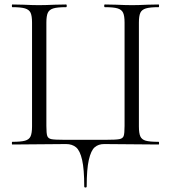

<svg xmlns="http://www.w3.org/2000/svg" viewBox="-20 -645 764 857"><path d="M275 -2 35 0Q33 0 33 -6Q33 -12 35 -12Q73 -12 91.5 -17Q110 -22 116.5 -36.5Q123 -51 123 -81V-544Q123 -574 116.5 -588Q110 -602 91.5 -607.5Q73 -613 35 -613Q33 -613 33 -619Q33 -625 35 -625L85 -624Q127 -622 153 -622Q181 -622 225 -624L275 -625Q278 -625 278 -619Q278 -613 275 -613Q236 -613 218 -607.5Q200 -602 193.5 -588Q187 -574 187 -544V-83Q187 -49 191 -38Q195 -27 209 -24Q223 -21 266 -21H453Q498 -21 513 -24Q528 -27 532 -38Q536 -49 536 -83V-544Q536 -574 529.5 -588Q523 -602 505 -607.5Q487 -613 448 -613Q445 -613 445 -619Q445 -625 448 -625L498 -624Q542 -622 570 -622Q596 -622 638 -624L688 -625Q690 -625 690 -619Q690 -613 688 -613Q650 -613 631.5 -607.5Q613 -602 606.5 -588Q600 -574 600 -544V-81Q600 -50 606.5 -36Q613 -22 630.5 -17Q648 -12 688 -12Q690 -12 690 -6Q690 0 688 0L445 -2Q419 -2 402.5 12.5Q386 27 376.5 68.5Q367 110 367 187Q367 192 361.5 192Q356 192 356 187Q356 110 346.5 68.5Q337 27 319.5 12.5Q302 -2 275 -2Z"/></svg>

Font: Cormorant Garamond
Style: Regular
Weight: 400
Designer: Christian Thalmann (Catharsis Fonts)
Version: Version 3.000